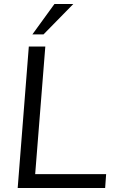

<svg xmlns="http://www.w3.org/2000/svg" viewBox="-20 -946 585 966"><path d="M69 0 125 -712H208L157 -70H514L509 0ZM199 -773H143L254 -926H349Z"/></svg>

Font: PRinguin Sans
Style: Italic
Weight: 400
Designer: Vernon Adams
Foundry: Vernon Adams
Version: ""